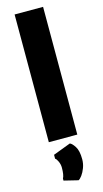

<svg xmlns="http://www.w3.org/2000/svg" viewBox="-160 -859 634 1179"><g transform="rotate(-15 157.5 -269.5)"><path d="M67 0V-812H248V0ZM183 273 93 251V238Q104 219 104 171Q104 151.5 95.5 132.2Q87 113 78 108V83L189 41Q202 44.5 220 71.8Q238 99 238 154Q238 182.5 228.2 208.2Q218.5 234 205.5 251.5Q192.5 269 183 273Z"/></g></svg>

Font: Merriweather Sans ExtraBold
Style: Regular
Weight: 800
Designer: Eben Sorkin
Foundry: Eben Sorkin
Version: Version 2.001; ttfautohint (v1.8.3)